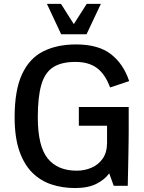

<svg xmlns="http://www.w3.org/2000/svg" viewBox="-20 -955 740 987"><path d="M365.7 11.7Q300.8 11.7 244.1 -7.1Q187.5 -25.9 145.3 -68.1Q103 -110.4 79.1 -180.2Q55.2 -250 55.2 -352.5Q55.2 -491.7 93.3 -573.5Q131.3 -655.3 202.1 -690.9Q272.9 -726.6 371.1 -726.6Q485.8 -726.6 550.3 -676.5Q614.7 -626.5 644 -538.1L545.9 -505.4Q521 -573.2 478.8 -605Q436.5 -636.7 367.7 -636.7Q294.9 -636.7 252.7 -609.1Q210.4 -581.5 192.4 -519Q174.3 -456.5 174.3 -352.1Q174.3 -203.6 225.1 -140.6Q275.9 -77.6 374.5 -77.6Q415 -77.6 450.7 -93Q486.3 -108.4 508.3 -140.1Q530.3 -171.9 530.3 -221.2V-308.6H385.3V-404.8H641.6V-283.7Q641.6 -261.2 641.1 -226.1Q640.6 -190.9 639.9 -151.9Q639.2 -112.8 638.4 -78.1Q637.7 -43.5 637.2 -21.7Q636.7 0 636.7 0H564.5L541.5 -64Q519 -32.2 476.1 -10.3Q433.1 11.7 365.7 11.7ZM294.4 -778.8 221.2 -935.1H293.5L359.4 -831.1L425.8 -935.1H498.5L424.8 -778.8Z"/></svg>

Font: Pontano Sans
Style: Bold
Weight: 700
Designer: Vernon Adams
Foundry: Vernon Adams
Version: Version 2.001